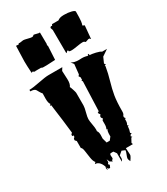

<svg xmlns="http://www.w3.org/2000/svg" viewBox="-264 -1161 1166 1342"><g transform="rotate(-30 319.0 -490.0)"><path d="M547.4 -816.9 523.9 -809.1Q519 -809.1 515.9 -813.7Q512.7 -818.4 499.8 -818.4Q486.8 -818.4 454.8 -813Q422.9 -807.6 408.4 -807.6Q394 -807.6 387.2 -811Q387.2 -817.9 386 -819.1Q384.8 -820.3 378.9 -820.3Q377.4 -819.3 375 -815.9Q370.1 -809.1 365.2 -809.1L364.3 -997.1L357.4 -1017.1L365.7 -1025.9L373 -1024.4Q377.4 -1024.9 379.9 -1034.7H432.1Q448.7 -1049.3 483.4 -1049.3Q518.1 -1049.3 543.5 -1042.5Q568.8 -1035.6 568.8 -1027.3Q568.8 -923.3 557.1 -923.3Q567.9 -913.6 574.2 -913.6L564.5 -807.6L556.2 -816.9ZM120.6 -1034.2 148.9 -1038.1Q158.7 -1038.1 181.4 -1032Q204.1 -1025.9 213.6 -1025.9Q223.1 -1025.9 226.1 -1030.3Q229 -1034.7 233.4 -1034.7L272.5 -1025.9L277.8 -1027.3L278.8 -930.2Q276.4 -930.2 276.4 -928.2V-923.8Q276.4 -922.4 275.9 -921.4Q279.8 -921.4 279.8 -918.5L273.9 -807.6L205.1 -804.2H176.3Q166.5 -804.2 161.1 -809.1H115.7L113.8 -807.6Q109.4 -809.1 106 -809.1H103.5Q102.1 -815.4 96.7 -815.4L86.4 -811Q82.5 -874.5 82.5 -906.2L86.4 -1029.3L102.5 -1028.3Q108.9 -1028.3 110.1 -1029.3Q111.3 -1030.3 111.3 -1036.6Q114.3 -1034.2 120.6 -1034.2ZM238.3 18.6 229.5 38.6H218.8Q209 27.8 208.5 26.9Q204.1 0.5 188.5 -18.6Q172.9 -37.6 150.4 -37.6L161.1 -48.8Q148.9 -62 144 -93.8Q139.2 -125.5 135.5 -152.3Q131.8 -179.2 121.6 -184.1V-240.7L111.3 -251.5V-263.2L121.6 -274.4V-286.1H111.3V-297.9L121.6 -308.6Q121.6 -317.4 108.9 -417.2Q96.2 -517.1 91.8 -546.9H81.5L91.8 -557.6Q80.6 -569.3 80.6 -605Q80.6 -640.6 81.5 -647.9Q73.2 -657.2 66.2 -669.7Q59.1 -682.1 55.7 -688.5Q46.4 -703.6 13.7 -703.6V-715.8Q42.5 -715.8 98.6 -727.1Q154.8 -738.3 180.2 -738.3H292L277.8 -715.8L280.8 -648.9Q282.7 -609.9 268.1 -591.3Q271.5 -586.9 279.1 -563.2Q286.6 -539.6 286.6 -534.2V-433.6Q286.6 -416 277.3 -382.1Q268.1 -348.1 268.1 -332.5Q268.1 -316.9 273.4 -288.1Q278.8 -259.3 278.8 -242.7L277.8 -229.5Q287.6 -217.8 287.6 -194.8L286.6 -164.6L296.9 -127.4H322.3L340.8 -150.9V-162.1Q340.8 -195.3 349.6 -207H340.8Q349.6 -219.7 349.6 -245.6V-274.4L358.4 -286.1L349.6 -297.9V-308.6L358.4 -320.3L349.6 -330.1V-342.8H358.4L367.2 -580.1L360.8 -591.3H367.2V-613.8L358.4 -626L367.2 -636.7L375.5 -715.8L358.4 -738.3Q380.4 -723.6 418 -723.6L439.9 -724.6Q467.8 -724.6 490.2 -715.8Q487.8 -717.8 487.8 -720.7Q487.8 -726.6 499 -726.6V-715.8Q515.1 -715.8 546.1 -708.7Q577.1 -701.7 586.9 -692.9H626.5L576.7 -659.2L556.6 -613.8L566.9 -602.5H556.6V-591.3Q547.9 -539.1 532.2 -486.1Q516.6 -433.1 508.5 -385.5Q500.5 -337.9 500.5 -258.3Q500.5 -240.2 490.2 -229.5V-218.3L499 -207H490.2V-192.4Q490.2 -172.9 481.4 -161.1L490.2 -150.9H481.4V-144.5Q481.4 -128.4 472.7 -104.5L481.4 -93.8H472.7L463.9 -82L472.7 -71.3H463.9L445.8 -37.6L450.7 -25.9H393.6L396.5 24.9Q397.5 36.1 387.5 50.5Q377.4 64.9 375.5 68.4Q367.2 51.8 367.2 43.5Q367.2 35.2 375.7 15.1Q384.3 -4.9 384.3 -15.1L358.4 -25.9L331.5 -2.9L332 17.1Q332 30.8 322.3 42V-25.9L305.7 -48.8H286.6Q276.4 -48.8 276.4 -33.7L277.8 -16.1Q277.8 -2.9 268.1 -2.9V8.8L248 -2.9L238.3 -25.9V-2.9L229.5 8.8ZM209.5 42Q202.6 39.6 202.6 17.6Q203.1 19.5 208.5 26.9Q209.5 31.7 209.5 42Z"/></g></svg>

Font: Butcherman
Style: Regular
Weight: 400
Version: Version 001.003